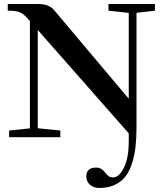

<svg xmlns="http://www.w3.org/2000/svg" viewBox="-20 -683 807 956"><path d="M25.4 0V-33.2L128.9 -43.9V-578.1L117.7 -590.8Q97.2 -614.3 78.4 -622.1Q59.6 -629.9 18.6 -629.9V-663.1H171.4Q222.7 -663.1 248.5 -633.8L621.1 -191.4V-618.7L520 -629.9V-663.1H751.5V-629.9L659.7 -619.1V-49.3Q659.7 4.9 654.8 47.9Q649.9 90.8 637.5 130.1Q625 169.4 604.5 195.8Q584 222.2 551.3 237.5Q518.6 252.9 475.1 252.9Q445.8 252.9 427.7 236.6Q409.7 220.2 409.7 195.8Q409.7 151.4 459 151.4Q484.4 151.4 502.4 174.8Q513.7 189.5 521.5 194.8Q529.3 200.2 543.5 200.2Q573.2 200.2 597.2 151.4Q621.1 102.5 621.1 20.5V-19L168 -533.7V-44.4L280.3 -33.2V0Z"/></svg>

Font: Elstob 10pt
Style: Bold
Weight: 700
Designer: Peter S. Baker
Version: Version 1.015